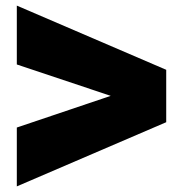

<svg xmlns="http://www.w3.org/2000/svg" viewBox="-20 -778 638 685"><path d="M40 -113V-323L375 -436L40 -548V-758L573 -529V-342Z"/></svg>

Font: Boldonse
Style: Regular
Weight: 400
Designer: Universitype Foundry
Foundry: Universitype Foundry
Version: Version 1.000; ttfautohint (v1.8.4.7-5d5b)